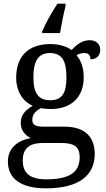

<svg xmlns="http://www.w3.org/2000/svg" viewBox="-20 -786 578 1046"><path d="M210 -616V-606H307C315 -654 326 -709 337 -753V-766H293C265 -724 228 -658 210 -616ZM231 240C412 240 496 168 496 53C496 -33 450 -96 331 -96H218C166 -96 156 -110 156 -134C156 -164 177 -184 203 -197C216 -194 240 -192 256 -192C377 -192 436 -265 436 -364C436 -421 420 -457 397 -485C410 -493 423 -497 440 -497C467 -497 473 -478 473 -463C510 -463 526 -487 526 -515C526 -543 507 -567 467 -567C423 -567 389 -534 370 -513C351 -530 304 -546 256 -546C130 -546 68 -476 68 -361C68 -294 101 -234 158 -210C113 -183 93 -156 93 -116C93 -73 121 -46 148 -34C82 -22 23 16 23 94C23 186 92 240 231 240ZM253 -240C189 -240 162 -279 162 -364C162 -453 188 -497 252 -497C317 -497 342 -455 342 -365C342 -278 318 -240 253 -240ZM233 191C131 191 104 147 104 88C104 9 158 -7 214 -7H312C378 -7 414 9 414 70C414 140 376 191 233 191Z"/></svg>

Font: Noto Nastaliq Urdu
Style: Regular
Weight: 400
Designer: Monotype Design Team (Patrick Giasson: type design, Kamal Mansour: OpenType code, Glenda Bellarosa). Updated by Simon Co
Foundry: Monotype Imaging Inc., Simon Cozens
Version: Version 3.009